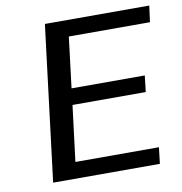

<svg xmlns="http://www.w3.org/2000/svg" viewBox="-75 -719 750 790"><g transform="rotate(-10 300.0 -324.5)"><path d="M530 0 538 -68H189L218 -301H524L532 -369H226L252 -581H591L600 -649H164L84 0Z"/></g></svg>

Font: Gamestation Text
Style: Italic
Weight: 400
Designer: Jonas Hecksher
Foundry: Jonas Hecksher, Playtypeª, e-types AS
Version: Version 1.003